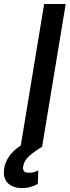

<svg xmlns="http://www.w3.org/2000/svg" viewBox="-91 -748 355 978"><path d="M243.7 -727.5 123.5 0H13.7L133.8 -727.5ZM20.5 210Q-23.9 210 -49.8 185.8Q-75.7 161.6 -70.3 116.2Q-67.9 88.9 -52.7 61.5Q-37.6 34.2 -8.1 9.8Q21.5 -14.6 65.9 -33.7L123 0Q87.4 21 60.1 44.4Q32.7 67.9 27.3 98.1Q23.9 114.3 30.8 123.3Q37.6 132.3 57.6 131.8Q72.3 132.3 84 128.4Q95.7 124.5 104 120.6L101.6 188.5Q88.9 196.3 67.9 203.1Q46.9 210 20.5 210Z"/></svg>

Font: Inter Tight Medium
Style: Italic
Weight: 500
Italic angle: -9.39999°
Designer: Rasmus Andersson
Foundry: rsms
Version: Version 3.004